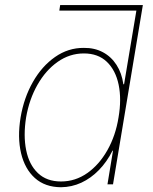

<svg xmlns="http://www.w3.org/2000/svg" viewBox="-20 -748 621 779"><path d="M544.4 -705.1H220.7L224.1 -727.5H559.6ZM227.5 11.7Q162.6 11.2 121.6 -25.6Q80.6 -62.5 65.4 -126.7Q50.3 -190.9 63.5 -271.5Q77.1 -351.6 113.5 -415.5Q149.9 -479.5 203.4 -516.8Q256.8 -554.2 320.3 -553.7Q363.8 -554.2 397.5 -536.1Q431.2 -518.1 452.6 -484.9Q474.1 -451.7 480.5 -406.2H483.4L537.1 -727.5H559.6L438.5 0H416L438.5 -136.7H436.5Q414.1 -91.8 381.6 -58.3Q349.1 -24.9 310.1 -6.8Q271 11.2 227.5 11.7ZM227.5 -11.7Q285.6 -11.7 334 -45.7Q382.3 -79.6 415.8 -138.7Q449.2 -197.8 460.9 -271.5Q473.6 -345.2 461.4 -404.1Q449.2 -462.9 413.6 -497.1Q377.9 -531.2 320.3 -531.2Q262.7 -531.2 214.1 -497.1Q165.5 -462.9 132.1 -404.1Q98.6 -345.2 85.9 -271.5Q74.2 -197.8 86.2 -138.7Q98.1 -79.6 133.8 -45.7Q169.4 -11.7 227.5 -11.7Z"/></svg>

Font: Inter Tight Thin
Style: Italic
Weight: 250
Italic angle: -9.39999°
Designer: Rasmus Andersson
Foundry: rsms
Version: Version 3.004